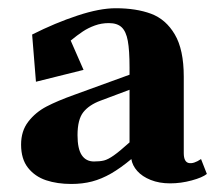

<svg xmlns="http://www.w3.org/2000/svg" viewBox="-20 -444 547 478"><path d="M32.5 -84Q32.5 -118 50.5 -141.2Q68.5 -164.5 95.8 -178.8Q123 -193 165 -208L302.5 -258V-276Q302.5 -319 298.2 -342.2Q294 -365.5 283 -376Q272 -386.5 251 -386.5Q232.5 -386.5 216 -380.5Q199.5 -374.5 186 -365.5Q172.5 -356.5 156 -343L188 -270L69.5 -240.5L60 -358Q117.5 -387 172.8 -405.2Q228 -423.5 268 -423.5Q319 -423.5 356 -409.8Q393 -396 415.2 -358.2Q437.5 -320.5 437.5 -253V-63Q437.5 -41 449.8 -38.2Q462 -35.5 480.5 -48L495 -11Q484 -2 457.2 5.2Q430.5 12.5 403.5 12.5Q376.5 12.5 355.2 4Q334 -4.5 321.8 -18.2Q309.5 -32 307 -48Q280 -25.5 256.5 -12Q233 1.5 209.2 7.8Q185.5 14 157.5 14Q122.5 14 94.8 4.8Q67 -4.5 49.8 -26.2Q32.5 -48 32.5 -84ZM302.5 -89.5V-220.5L230.5 -193.5Q202 -183 187.5 -164.8Q173 -146.5 173 -107.5Q173 -73.5 183.5 -57.8Q194 -42 214 -42Q229 -42 239 -44.5Q249 -47 263.2 -57Q277.5 -67 302.5 -89.5Z"/></svg>

Font: Didactic
Style: Regular
Weight: 400
Designer: Tyler Finck
Foundry: Etcetera Type Co
Version: Version 3.007;FEAKit 1.0